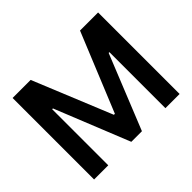

<svg xmlns="http://www.w3.org/2000/svg" viewBox="-153 -969 1211 1211"><g transform="rotate(-45 453.0 -363.5)"><path d="M71.8 -727.1H232.9L448.7 -200.2H457.5L673.3 -727.1H834.5V0H708V-499.5H701.2L500.5 -2H405.8L205.1 -500.5H198.2V0H71.8Z"/></g></svg>

Font: Interop SemBd
Style: Regular
Weight: 600
Designer: Rasmus Andersson, Google, Jang Haemin
Foundry: jhaemin
Version: Version 1.007